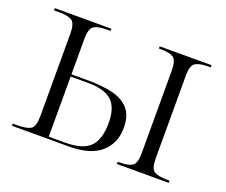

<svg xmlns="http://www.w3.org/2000/svg" viewBox="-94 -679 968 822"><g transform="rotate(20 390.5 -268.0)"><path d="M27 0V-10H48Q90 -10 108.5 -21Q127 -32 127 -80V-455Q127 -503 109 -514.5Q91 -526 51 -526H27V-536H285V-526H265Q228 -526 209.5 -514.5Q191 -503 191 -455V-294H270Q327 -294 375 -283.5Q423 -273 451.5 -243Q480 -213 480 -155Q480 -85 432 -42.5Q384 0 286 0ZM505 0V-10H512Q553 -10 571 -21.5Q589 -33 589 -80V-455Q589 -503 571 -514.5Q553 -526 512 -526H505V-536H741V-526H730Q690 -526 671.5 -514.5Q653 -503 653 -456V-80Q653 -32 671.5 -21Q690 -10 733 -10H741V0ZM264 -10Q345 -10 378.5 -43.5Q412 -77 412 -153Q412 -223 378.5 -253.5Q345 -284 268 -284H191V-10Z"/></g></svg>

Font: Noto Serif Display Light
Style: Regular
Weight: 300
Designer: Monotype Design Team
Foundry: Monotype Imaging Inc.
Version: Version 2.009